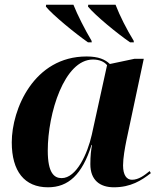

<svg xmlns="http://www.w3.org/2000/svg" viewBox="-20 -786 682 816"><path d="M354 -606H370L369 -613C341 -660 309 -723 292 -766H176L175 -758C204 -722 301 -643 354 -606ZM533 -606H549L548 -613C519 -660 489 -719 471 -766H355L354 -758C385 -720 479 -643 533 -606ZM184 10C270 10 329 -43 369 -170H371C367 -148 364 -125 364 -88C364 -21 404 10 464 10C536 10 581 -19 621 -50L616 -59C594 -41 569 -22 541 -22C518 -22 503 -42 503 -83C503 -115 511 -158 517 -188L591 -536H551L447 -514C427 -533 399 -546 348 -546C124 -546 30 -322 30 -181C30 -58 84 10 184 10ZM242 -29C210 -29 183 -51 183 -146C183 -304 253 -533 375 -533C402 -533 423 -524 435 -509L370 -213C352 -133 305 -29 242 -29Z"/></svg>

Font: Noto Serif Display
Style: Bold Italic
Weight: 700
Italic angle: -12°
Designer: Monotype Design Team
Foundry: Monotype Imaging Inc.
Version: Version 2.009